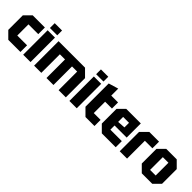

<svg xmlns="http://www.w3.org/2000/svg" viewBox="243 -1915 3108 3108"><g transform="rotate(45 1797.0 -361.0)"><path d="M36 -114V-446L150 -560H428V-408H204V-152H428V0H150Z M491 0V-560H659V0ZM491 -612V-722H659V-612Z M741 -560H1347L1467 -440V0H1302V-425H1184V0H1024V-425H906V0H741Z M1549 0V-560H1717V0ZM1549 -612V-722H1717V-612Z M1799 -650 1967 -700V-540H2123V-400H1967V-140H2123V0H1917L1799 -118Z M2179 -112V-448L2291 -560H2624V-236H2347V-140H2609V0H2291ZM2347 -318 2482 -327V-432H2347Z M2701 0V-442L2819 -560H3041V-408H2869V0Z M3094 -112V-448L3206 -560H3446L3558 -448V-112L3446 0H3206ZM3262 -134H3390V-426H3262Z"/></g></svg>

Font: Tektur SemiCondensed
Style: Bold
Weight: 700
Width: 4
Designer: Adam Jagosz
Foundry: Adam Jagosz
Version: Version 1.005;gftools[0.9.30]